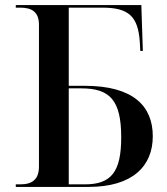

<svg xmlns="http://www.w3.org/2000/svg" viewBox="-20 -734 657 754"><path d="M42 0H328C500 0 580 -81 580 -199C580 -316 505 -397 313 -397H250V-704H382C485 -704 522 -670 529 -570L531 -534H541L535 -714H42V-704H60C107 -704 133 -685 133 -637V-80C133 -30 107 -10 60 -10H42ZM313 -10H250V-387H299C411 -387 456 -341 456 -195C456 -59 417 -10 313 -10Z"/></svg>

Font: Noto Serif Display Medium
Style: Regular
Weight: 500
Designer: Monotype Design Team
Foundry: Monotype Imaging Inc.
Version: Version 2.009